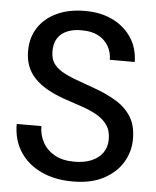

<svg xmlns="http://www.w3.org/2000/svg" viewBox="-52 -757 660 813"><g transform="rotate(5 278.0 -350.0)"><path d="M287 12Q210 12 152 -15.5Q94 -43 62 -93Q30 -143 30 -210H135Q135 -172 152.5 -140.5Q170 -109 203.5 -90.5Q237 -72 287 -72Q328 -72 358.5 -84.5Q389 -97 406.5 -121Q424 -145 424 -179Q424 -216 407 -240Q390 -264 361.5 -280Q333 -296 297 -308Q261 -320 223 -333Q136 -363 93.5 -408Q51 -453 51 -522Q51 -579 78.5 -621.5Q106 -664 157 -688Q208 -712 277 -712Q345 -712 395.5 -687Q446 -662 475 -618Q504 -574 505 -515H399Q399 -547 384 -573Q369 -599 341 -614Q313 -629 272 -629Q238 -630 211 -619.5Q184 -609 169 -587Q154 -565 154 -531Q154 -500 166.5 -480.5Q179 -461 203.5 -446.5Q228 -432 263 -419Q298 -406 343 -390Q394 -372 435.5 -347.5Q477 -323 501.5 -285.5Q526 -248 526 -189Q526 -136 499 -90.5Q472 -45 419 -16.5Q366 12 287 12Z"/></g></svg>

Font: DM Sans 9pt 36pt Medium
Style: Regular
Weight: 500
Version: Version 4.004;gftools[0.9.30]